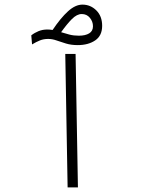

<svg xmlns="http://www.w3.org/2000/svg" viewBox="-20 -816 626 836"><path d="M274.4 0 264.2 -581.1H309.1L319.3 0ZM318.4 -619.6Q290 -619.6 267.3 -626.5Q244.6 -633.3 226.1 -639.9Q207.5 -646.5 189.9 -646.5Q169.9 -646.5 154.1 -640.1Q138.2 -633.8 119.6 -622.6L116.2 -662.1Q130.4 -673.3 147.9 -680.4Q165.5 -687.5 186 -687.5Q197.3 -687.5 209 -685.5Q244.1 -737.8 276.1 -766.8Q308.1 -795.9 338.9 -795.9Q374 -795.9 399.4 -770.8Q424.8 -745.6 424.8 -703.6Q424.8 -660.6 394.5 -640.1Q364.3 -619.6 318.4 -619.6ZM246.1 -675.8Q263.2 -670.4 282 -665.5Q300.8 -660.6 323.2 -660.6Q351.6 -660.6 368.2 -670.7Q384.8 -680.7 384.8 -701.7Q384.8 -722.2 371.3 -738.5Q357.9 -754.9 335.9 -754.9Q314.9 -754.9 293.2 -733.2Q271.5 -711.4 246.1 -675.8Z"/></svg>

Font: Cascadia Mono NF ExtraLight
Style: Regular
Weight: 200
Monospace: yes
Designer: Aaron Bell
Foundry: Saja Typeworks
Version: Version 2404.023; ttfautohint (v1.8.4)